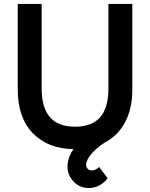

<svg xmlns="http://www.w3.org/2000/svg" viewBox="-20 -740 760 972"><path d="M429.2 211.9Q383.8 211.9 352.8 179.4Q321.8 147 321.8 103Q321.8 67.4 341.3 31.7Q343.3 28.3 351.6 15.1Q222.2 12.7 146 -65.7Q69.8 -144 69.8 -287.6V-720.2H190.9V-292.5Q190.9 -194.8 232.7 -146.7Q274.4 -98.6 359.9 -98.6Q445.3 -98.6 487.1 -146.7Q528.8 -194.8 528.8 -292.5V-720.2H649.9V-287.6Q649.9 -189 613 -120.6Q576.2 -52.2 508.8 -17.6Q491.2 -6.8 471.2 10.7Q445.3 32.7 430.7 55.2Q416 77.6 416 94.2Q416 106.4 424.3 114.7Q432.6 123 444.8 123Q462.9 123 481.9 105.5L524.9 162.1Q507.3 186 482.2 199Q457 211.9 429.2 211.9Z"/></svg>

Font: Vela Sans Bd
Style: Bold
Weight: 700
Designer: Principal design: Mikhail Sharanda - project Manrope.
Design modification: Ravid Balaliev
Foundry: Mikhail Sharanda
Version: Version 1.001